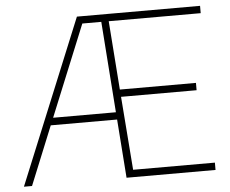

<svg xmlns="http://www.w3.org/2000/svg" viewBox="-52 -801 1034 862"><g transform="rotate(-5 465.0 -370.0)"><path d="M21.5 0 325 -740H880V-707H465.5L488.5 -397H831.5V-364H491L516.5 -33H885V0H484L464.5 -264H165.5L58 0ZM346.5 -707 179 -297H462L432 -707Z"/></g></svg>

Font: Encode Sans SemiExpanded SemiExpanded Thin
Style: Regular
Weight: 100
Width: 6
Designer: Multiple Designers
Foundry: Impallari Type
Version: Version 3.000; ttfautohint (v1.8.3) -l 8 -r 50 -G 200 -x 14 